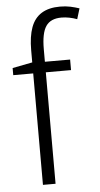

<svg xmlns="http://www.w3.org/2000/svg" viewBox="-54 -799 433 834"><g transform="rotate(-5 162.0 -382.5)"><path d="M264 -486H154V0H99V-486H12V-517L99 -534V-587Q99 -647 113.5 -686.5Q128 -726 159.5 -745.5Q191 -765 240 -765Q265 -765 285.5 -760.5Q306 -756 324 -750L310 -704Q294 -710 276.5 -713.5Q259 -717 242 -717Q195 -717 174.5 -687Q154 -657 154 -587V-532H264Z"/></g></svg>

Font: Noto Sans Thai SemiCondensed Light
Style: Regular
Weight: 300
Width: 4
Designer: Monotype Design Team
Foundry: Monotype Imaging Inc.
Version: Version 2.001